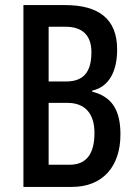

<svg xmlns="http://www.w3.org/2000/svg" viewBox="-20 -734 534 754"><path d="M236 -714H72V0H263C384 0 453 -81 453 -206C453 -300 421 -354 342 -374V-378C408 -393 440 -453 440 -540C440 -660 367 -714 236 -714ZM239 -414H171V-629H237C304 -629 339 -595 339 -529C339 -451 308 -414 239 -414ZM171 -330H245C312 -330 351 -290 351 -212C351 -128 318 -87 253 -87H171Z"/></svg>

Font: Noto Sans Gurmukhi UI ExtraCondensed Medium
Style: Regular
Weight: 500
Width: 2
Designer: Jelle Bosma - Monotype Design Team
Foundry: Monotype Imaging Inc.
Version: Version 2.004